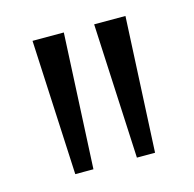

<svg xmlns="http://www.w3.org/2000/svg" viewBox="-64 -873 485 480"><g transform="rotate(-15 179.0 -633.0)"><path d="M75.5 -458.5 58.5 -808H139.5L122.5 -458.5ZM235 -458.5 218 -808H299L282 -458.5Z"/></g></svg>

Font: Encode Sans Semi Condensed
Style: Regular
Weight: 400
Width: 4
Designer: Multiple Designers
Foundry: Impallari Type
Version: Version 2.000